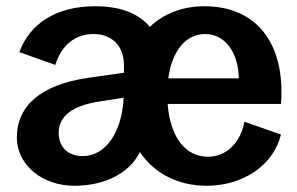

<svg xmlns="http://www.w3.org/2000/svg" viewBox="-20 -580 950 615"><path d="M218 15C318 15 396 -27 428 -93C474 -25 549 15 642 15C759 15 856 -51 880 -149L763 -190C750 -122 705 -78 646 -78C573 -78 525 -142 517 -247H880C895 -445 798 -560 635 -560C564 -560 504 -536 460 -494C422 -539 363 -560 285 -560C164 -560 77 -508 42 -413L157 -372C177 -435 220 -471 280 -471C338 -471 377 -433 377 -372V-347L265 -331C105 -309 34 -236 34 -141C34 -48 119 15 218 15ZM168 -154C168 -207 209 -241 299 -255L376 -267C371 -159 320 -80 245 -80C198 -80 168 -109 168 -154ZM519 -329C531 -417 575 -471 637 -471C699 -471 743 -415 745 -329Z"/></svg>

Font: Ronzino
Style: Bold
Weight: 700
Designer: Nunzio Mazzaferro
Foundry: Collletttivo
Version: Version 1.000;Glyphs 3.3 (3337)